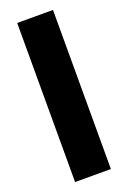

<svg xmlns="http://www.w3.org/2000/svg" viewBox="-147 -811 575 862"><g transform="rotate(-20 140.5 -380.0)"><path d="M226 0V-760H55V0Z"/></g></svg>

Font: Noto Sans Georgian Condensed Black
Style: Regular
Weight: 900
Width: 3
Designer: Monotype Design Team, Akaki Razmadze
Foundry: Google LLC
Version: Version 2.005